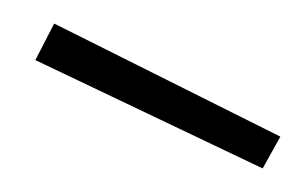

<svg xmlns="http://www.w3.org/2000/svg" viewBox="-20 -752 258 163"><path d="M26 -732 218 -636 203 -609 10 -701Z"/></svg>

Font: Titillium Web
Style: Thin
Weight: 200
Version: Version 1.001;PS 57.000;hotconv 1.0.70;makeotf.lib2.5.55311